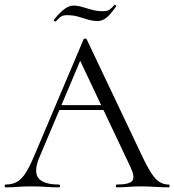

<svg xmlns="http://www.w3.org/2000/svg" viewBox="-23 -802 746 822"><path d="M213 -331 228 -352H434L441 -331ZM699 -12Q703 -12 703 -6Q703 0 699 0Q670 0 640 -2Q610 -4 582 -4Q551 -4 528 -2Q505 0 477 0Q473 0 473 -6Q473 -12 477 -12Q530 -12 543 -27.5Q556 -43 536 -86L314 -555L339 -586L145 -127Q120 -66 142 -39Q164 -12 229 -12Q234 -12 234 -6Q234 0 229 0Q199 0 174 -2Q149 -4 111 -4Q75 -4 53.5 -2Q32 0 1 0Q-3 0 -3 -6Q-3 -12 1 -12Q28 -12 48 -22.5Q68 -33 85.5 -59.5Q103 -86 124 -136L335 -634Q337 -637 342 -637Q347 -637 348 -634L584 -137Q607 -88 625 -60.5Q643 -33 660.5 -22.5Q678 -12 699 -12ZM418 -754Q437 -754 447.5 -762Q458 -770 467 -781Q469 -783 472.5 -779.5Q476 -776 474 -774Q447 -736 430 -724Q413 -712 395 -712Q373 -712 352.5 -718.5Q332 -725 311 -731Q290 -737 264 -737Q244 -737 234.5 -728.5Q225 -720 215 -710Q213 -709 209.5 -711.5Q206 -714 208 -717Q216 -728 229.5 -742.5Q243 -757 259 -767.5Q275 -778 293 -778Q310 -778 329.5 -772Q349 -766 371 -760Q393 -754 418 -754Z"/></svg>

Font: Cormorant Light
Style: Regular
Weight: 400
Version: Version 4.000